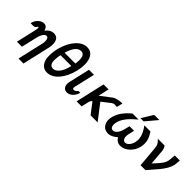

<svg xmlns="http://www.w3.org/2000/svg" viewBox="134 -1728 2922 2922"><g transform="rotate(45 1595.5 -267.0)"><path d="M111 -346Q110 -346 109 -348L108 -350Q122 -410 164.5 -450Q207 -490 257 -490Q318 -490 337 -415Q391 -485 454 -489Q475 -492 494 -487Q546 -478 565.5 -424Q585 -370 570 -292Q568 -280 566 -274L465 164H358L454 -254Q466 -306 456 -344.5Q446 -383 419 -383Q391 -383 366 -349Q341 -315 327 -253L268 0H160L224 -276Q235 -322 238.5 -346.5Q242 -371 240 -379.5Q238 -388 231 -390Q223 -390 217 -375Q214 -373 209 -365Q204 -357 192.5 -351.5Q181 -346 158 -346Z M672 -344Q678 -368 682 -380Q722 -521 802 -609.5Q882 -698 977 -698Q1080 -698 1117.5 -597.5Q1155 -497 1120 -344Q1083 -186 998.5 -88Q914 10 813 10Q745 10 704.5 -37.5Q664 -85 657.5 -163.5Q651 -242 672 -344ZM775 -324 770 -302Q763 -263 761 -228Q753 -97 838 -97Q888 -97 934 -152Q980 -207 1007 -324ZM791 -394H1023Q1055 -591 952 -591Q849 -591 791 -394Z M1159 -133 1237 -473H1345V-472L1274 -163Q1273 -162 1273 -161Q1272 -159 1272 -158L1268 -142Q1258 -98 1283 -91Q1324 -91 1352 -132H1392Q1374 -65 1331 -27.5Q1288 10 1243 10Q1190 10 1167.5 -31Q1145 -72 1159 -133Z M1444 0 1552 -473H1660L1620 -298Q1778 -420 1799 -434Q1831 -453 1851 -454Q1885 -468 1960 -471L1938 -373Q1885 -379 1867 -374Q1856 -370 1838 -357.5Q1820 -345 1777.5 -310.5Q1735 -276 1703 -252L1897 0H1745L1610 -176L1583 -133Q1578 -111 1567.5 -66.5Q1557 -22 1552 0Z M2312 -506 2425 -690H2536L2381 -506ZM1991 -202Q1993 -212 1995 -219Q2032 -352 2177 -471H2308L2271 -440Q2124 -314 2098 -199Q2086 -145 2099 -111Q2111 -77 2147 -77Q2184 -77 2214.5 -115.5Q2245 -154 2260 -215L2281 -302H2379L2359 -215Q2344 -153 2358 -116Q2374 -77 2409 -77Q2443 -77 2473 -111.5Q2503 -146 2515 -199Q2540 -313 2453 -440L2431 -471H2561Q2656 -344 2623 -202Q2604 -119 2541.5 -58Q2479 3 2405 9Q2390 10 2377 9Q2317 6 2275 -60Q2207 2 2140 9Q2119 9 2110 8Q2039 1 2005.5 -59.5Q1972 -120 1991 -202Z M2720 -472H2865Q2890 -443 2894 -408Q2896 -402 2896 -401L2898 -393Q2899 -387 2919 -139Q2920 -140 2956 -178Q3018 -246 3042.5 -284.5Q3067 -323 3074 -372Q3079 -429 3083 -474H3191Q3186 -395 3181 -369Q3161 -280 3071 -171Q3049 -144 2993.5 -80.5Q2938 -17 2925 -1H2820L2791 -330Q2787 -366 2785 -372L2780 -394Q2776 -405 2771 -413L2759 -430Q2755 -438 2742 -450Z"/></g></svg>

Font: Coval
Style: Medium Italic
Weight: 500
Foundry: Context Ltd
Version: Version 001.000